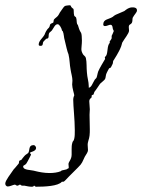

<svg xmlns="http://www.w3.org/2000/svg" viewBox="-122 -440 540 729"><path d="M397 -406C394 -411 388 -412 381 -412C367 -412 359 -405 350 -398C312 -382 316 -384 306 -376C291 -366 270 -368 270 -347C270 -342 274 -341 277 -341C284 -341 292 -346 297 -346C302 -346 305 -343 306 -333C306 -329 310 -324 310 -322C309 -318 302 -304 302 -304C302 -303 302 -302 302 -301C302 -299 302 -297 302 -295C302 -292 294 -283 294 -281C294 -280 295 -279 295 -278C295 -274 292 -276 292 -274C283 -257 289 -233 277 -224C276 -223 276 -223 276 -222C276 -221 277 -218 277 -217V-216C268 -200 258 -185 251 -169C248 -161 247 -150 244 -144C243 -142 238 -139 237 -136C229 -123 225 -108 215 -107V-113C215 -130 209 -146 208 -165C206 -183 208 -203 204 -220C202 -227 196 -229 193 -234C188 -243 187 -248 187 -254C187 -263 189 -271 189 -286C189 -298 188 -311 186 -315C179 -325 177 -335 174 -344C174 -347 171 -347 171 -348C168 -358 170 -364 167 -373C167 -375 161 -378 160 -380C157 -390 159 -399 157 -406C156 -407 150 -411 149 -413C145 -419 150 -418 142 -420C143 -420 127 -419 124 -417C119 -414 108 -395 105 -392C103 -388 101 -384 98 -380C93 -374 88 -372 83 -366C81 -363 82 -357 80 -354C77 -352 71 -351 69 -348C67 -345 67 -339 65 -337C64 -334 60 -332 58 -329C50 -318 49 -312 47 -308C39 -294 25 -285 25 -271C25 -265 31 -266 33 -266C43 -266 39 -277 43 -282C47 -287 52 -291 54 -293C67 -293 60 -306 65 -315C67 -318 74 -322 76 -326C83 -336 87 -348 97 -348C104 -348 112 -332 113 -326C113 -322 116 -323 116 -322C121 -312 120 -298 124 -286C128 -269 134 -242 138 -234C143 -214 142 -196 146 -176C148 -162 153 -147 153 -134C153 -129 152 -124 152 -119C152 -106 160 -82 160 -78C160 -77 156 -71 156 -62C156 -37 162 15 162 54C162 66 162 78 160 86C158 97 154 95 153 101C150 110 150 119 150 126C150 134 150 142 150 147C150 166 138 174 138 183C138 186 139 191 139 195C139 197 139 198 138 199C137 199 130 203 131 203C121 206 120 205 113 207C110 208 110 210 109 210C97 215 81 217 66 217C46 217 26 213 14 210C-6 204 -34 207 -34 192C-34 187 -27 188 -22 181C-16 172 -4 147 -4 147C-4 146 -8 143 -8 140C-8 137 15 135 15 122C15 120 13 111 5 111C-15 111 -8 132 -15 141C-18 144 -25 147 -29 152C-34 157 -36 161 -41 167C-43 169 -44 167 -48 170C-51 173 -49 178 -51 181C-63 196 -69 202 -70 203C-81 220 -102 245 -102 257C-102 262 -99 268 -92 268C-84 268 -73 262 -66 261C-62 261 -61 265 -56 265C-51 265 -51 261 -45 261C-44 261 -42 265 -37 265C-34 265 -32 265 -29 265C-19 267 -11 269 -1 269C7 269 5 266 7 265C10 265 12 269 14 269C47 269 99 267 113 250C113 250 114 250 114 250C116 250 118 250 119 250C122 250 132 238 138 232L174 196C191 180 191 173 200 155C206 144 212 139 212 129C212 124 211 118 211 112C210 99 217 88 218 75C219 67 219 59 219 51C219 31 218 10 218 -4C218 -14 219 -18 219 -25C219 -35 217 -46 217 -55C217 -67 226 -67 226 -72C226 -74 226 -76 226 -77C226 -79 231 -80 233 -81C235 -85 235 -89 237 -92C237 -91 255 -117 258 -122C264 -128 274 -135 277 -140C280 -146 279 -157 284 -165C286 -170 290 -176 292 -180C292 -181 297 -182 299 -184L306 -198C308 -205 306 -208 310 -212C312 -216 329 -240 338 -264C340 -268 340 -273 342 -278C351 -294 368 -313 368 -324C368 -327 367 -332 367 -337C367 -349 374 -345 379 -354C382 -361 380 -368 382 -373C389 -386 398 -393 398 -400C398 -402 398 -404 397 -406Z"/></svg>

Font: Jim Nightshade
Style: Regular
Weight: 400
Designer: Astigmatic (AOETI)
Foundry: Astigmatic (AOETI)
Version: Version 1.000